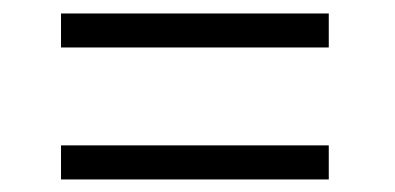

<svg xmlns="http://www.w3.org/2000/svg" viewBox="-20 -477 600 292"><path d="M480 -404.8H72.8V-456.5H480ZM480 -204.1H72.8V-255.9H480Z"/></svg>

Font: Franko
Style: Light
Weight: 300
Designer: Google
Version: Version 1.200310; 2013